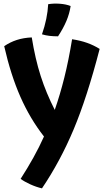

<svg xmlns="http://www.w3.org/2000/svg" viewBox="-20 -938 583 1052"><path d="M526 -670Q457 -404 383.5 -229Q310 -54 210 94Q179 87 146 72Q113 57 93 42Q131 -17 163 -74.5Q195 -132 221 -190Q145 -287 92 -407Q39 -527 3 -685Q35 -707 72 -719Q109 -731 154 -733Q173 -615 203 -521.5Q233 -428 280 -336Q309 -419 332.5 -513Q356 -607 375 -723Q421 -716 457.5 -703Q494 -690 526 -670ZM367 -905Q361 -864 344 -823.5Q327 -783 298 -739Q272 -739 251 -741.5Q230 -744 210 -750Q225 -793 233.5 -834.5Q242 -876 244 -915Q274 -920 308 -917.5Q342 -915 367 -905Z"/></svg>

Font: Atma SemiBold
Style: Regular
Weight: 600
Designer: Gregori Vincens, Jeremie Hornus, Riccardo Olocco, Yoann Minet.
Foundry: black foundry
Version: Version 1.102;PS 1.100;hotconv 1.0.86;makeotf.lib2.5.63406